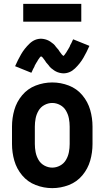

<svg xmlns="http://www.w3.org/2000/svg" viewBox="-20 -964 540 992"><path d="M307 -585Q302 -585 297 -586Q292 -587 287 -588Q282 -589 277.5 -591Q273 -593 268.5 -595Q264 -597 260 -600Q256 -603 252 -606L244 -612Q241 -616 237 -619L231 -627Q228 -630 225 -634L218 -642L213 -650Q210 -654 207 -658Q204 -662 201 -666Q198 -670 192 -673Q189 -671 187 -669L182 -662L177 -655L173 -648L172 -646L170 -643L168 -640Q166 -637 164 -633Q162 -629 160 -626L157 -618Q155 -614 153 -611L149 -603L146 -596L142 -588L58 -622Q72 -654 89 -683.5Q106 -713 132.5 -738.5Q159 -764 193 -764Q198 -764 203 -763Q208 -762 213 -761Q218 -760 222.5 -758Q227 -756 231.5 -754Q236 -752 240 -749Q244 -746 248 -743L256 -737Q259 -733 263 -730L269 -722Q272 -719 275 -715L282 -707L287 -699Q290 -695 293 -691Q296 -687 299 -683Q302 -679 308 -675Q311 -678 313 -680L318 -687L323 -694L327 -701L332 -709Q334 -712 336 -716Q338 -720 340 -723L343 -731Q345 -734 347 -738L351 -746L354 -753L358 -761L442 -727Q428 -695 411 -665.5Q394 -636 367.5 -610.5Q341 -585 307 -585ZM250 8Q206 8 164.5 -8Q123 -24 94.5 -58Q66 -92 54 -134Q42 -176 42 -220V-310Q42 -354 54 -396Q66 -438 94.5 -472Q123 -506 164.5 -522Q206 -538 250 -538Q294 -538 335.5 -522Q377 -506 405.5 -472Q434 -438 446 -396Q458 -354 458 -310V-220Q458 -176 446 -134Q434 -92 405.5 -58Q377 -24 335.5 -8Q294 8 250 8ZM250 -98Q271 -98 290.5 -108.5Q310 -119 321 -138Q332 -157 336 -178Q340 -199 340 -220V-310Q340 -331 336 -352Q332 -373 321 -392Q310 -411 290.5 -421.5Q271 -432 250 -432Q229 -432 209.5 -421.5Q190 -411 179 -392Q168 -373 164 -352Q160 -331 160 -310V-220Q160 -199 164 -178Q168 -157 179 -138Q190 -119 209.5 -108.5Q229 -98 250 -98ZM100 -852V-944H400V-852Z"/></svg>

Font: Iosevka SS01
Style: Bold
Weight: 700
Monospace: yes
Designer: Belleve Invis
Foundry: Belleve Invis
Version: 2.3.3; ttfautohint (v1.8.3)